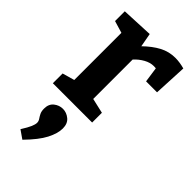

<svg xmlns="http://www.w3.org/2000/svg" viewBox="-266 -613 1002 1002"><g transform="rotate(45 235.0 -112.5)"><path d="M29 0V-72L96 -91V-439L29 -459V-531L205 -539L219 -463Q260 -503 300.5 -524.5Q341 -546 388 -546Q419 -546 456 -536L447 -351H366L354 -435Q347 -436 339 -436Q312 -436 285 -421Q258 -406 236 -382V-91L319 -72V0ZM125 321 79 289Q101 254 109 235Q117 216 117 204Q117 192 110 182Q103 172 96.5 159Q90 146 90 126Q90 92 112 74.5Q134 57 161 57Q188 57 210.5 75.5Q233 94 233 130Q233 167 209 213.5Q185 260 125 321Z"/></g></svg>

Font: Bitter
Style: Bold
Weight: 700
Designer: Sol Matas, and Bitter project Authors
Foundry: Sol Matas
Version: Version 2.001